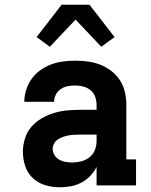

<svg xmlns="http://www.w3.org/2000/svg" viewBox="-20 -785 640 813"><path d="M235 8H234Q203 8 173 -0.5Q143 -9 120 -30Q97 -51 87 -81Q77 -111 77 -142Q77 -170 85.5 -198Q94 -226 112.5 -247.5Q131 -269 156 -283.5Q181 -298 208.5 -306.5Q236 -315 264.5 -317.5Q293 -320 321 -320H389V-340Q389 -358 383 -375Q377 -392 363.5 -403Q350 -414 333 -418.5Q316 -423 298 -423Q282 -423 266.5 -420Q251 -417 237.5 -408Q224 -399 216.5 -384.5Q209 -370 209 -354H83Q83 -380 91 -405Q99 -430 114 -451Q129 -472 150.5 -487.5Q172 -503 196 -512Q220 -521 246 -524.5Q272 -528 298 -528Q325 -528 352 -524.5Q379 -521 404.5 -511Q430 -501 452 -484Q474 -467 488.5 -444Q503 -421 509 -394.5Q515 -368 515 -340V-110H556V0H389V-78Q378 -57 362 -40Q346 -23 325 -12Q304 -1 281 3.5Q258 8 235 8ZM286 -97Q305 -97 324.5 -102Q344 -107 359.5 -119.5Q375 -132 382 -150.5Q389 -169 389 -189V-215H321Q309 -215 297 -214.5Q285 -214 272.5 -212Q260 -210 248.5 -206Q237 -202 226.5 -195.5Q216 -189 209.5 -178Q203 -167 203 -155Q203 -141 210.5 -128.5Q218 -116 230.5 -109Q243 -102 257 -99.5Q271 -97 286 -97ZM191 -587 135 -628 241 -765H359L465 -628L409 -587L300 -702Z"/></svg>

Font: Iosevka Etoile Extrabold
Style: Regular
Weight: 800
Designer: Belleve Invis
Foundry: Belleve Invis
Version: Version 22.1.2; ttfautohint (v1.8.4)